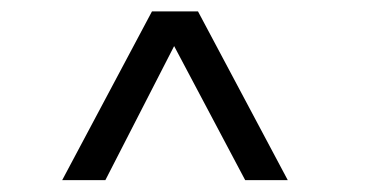

<svg xmlns="http://www.w3.org/2000/svg" viewBox="-20 -670 661 330"><path d="M161.1 -360.4 279.3 -590.8 401.4 -360.4H474.6L320.3 -650.4H241.2L86.9 -360.4Z"/></svg>

Font: Kurale
Style: Regular
Weight: 400
Version: 1.0; ttfautohint (v1.3)